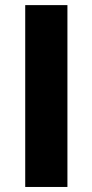

<svg xmlns="http://www.w3.org/2000/svg" viewBox="-20 -742 367 762"><path d="M247.6 0H80.1V-721.7H247.6Z"/></svg>

Font: Estedad-FD ExtraBold
Style: Regular
Weight: 800
Designer: Amin Abedi
Version: Version 7.3